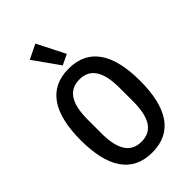

<svg xmlns="http://www.w3.org/2000/svg" viewBox="-284 -1059 1169 1169"><g transform="rotate(-45 300.0 -474.5)"><path d="M289 -749 356 -781 265 -961 171 -915ZM300 12C477 12 556 -121 556 -349C556 -577 477 -710 300 -710C123 -710 44 -577 44 -349C44 -121 123 12 300 12ZM300 -81C200 -81 163 -162 163 -290V-408C163 -536 200 -617 300 -617C400 -617 437 -536 437 -408V-291C437 -162 400 -81 300 -81Z"/></g></svg>

Font: IBM Plex Mono Medm
Style: Regular
Weight: 500
Monospace: yes
Designer: Mike Abbink, Paul van der Laan, Pieter van Rosmalen
Foundry: Bold Monday
Version: Version 2.004